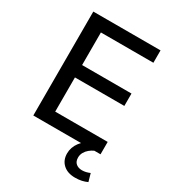

<svg xmlns="http://www.w3.org/2000/svg" viewBox="-213 -819 1014 1128"><g transform="rotate(30 294.5 -255.5)"><path d="M82 0V-705H538V-621H182V-400H517V-316H182V-84H538V0ZM476 194Q425 194 395 166.5Q365 139 365 93Q365 52 391.5 16.5Q418 -19 464 -39L496 0Q480 7 465.5 19Q451 31 442 47Q433 63 433 82Q433 109 449 122.5Q465 136 490 136Q503 136 516 133Q529 130 543 124L558 177Q541 185 521 189.5Q501 194 476 194Z"/></g></svg>

Font: Nunito Sans 12pt ExtraLight SemiBold
Style: Regular
Weight: 600
Version: Version 3.101;gftools[0.9.27]